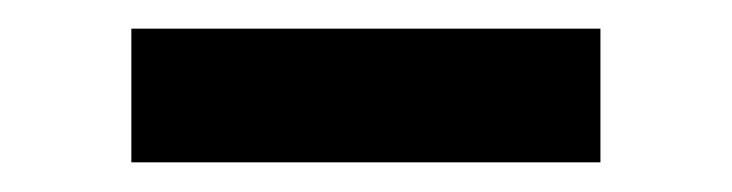

<svg xmlns="http://www.w3.org/2000/svg" viewBox="-20 -373 503 132"><path d="M392.8 -261.4H70.3V-353.3H392.8Z"/></svg>

Font: Cannonade Med
Style: Regular
Weight: 500
Designer: Rasmus Andersson
Foundry: rsms
Version: Version 3.012;git-f93a4a705